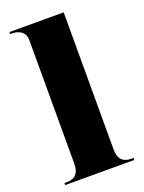

<svg xmlns="http://www.w3.org/2000/svg" viewBox="-144 -828 671 896"><g transform="rotate(-20 191.5 -380.0)"><path d="M20 0H363V-10H352C315 -10 289 -27 289 -80V-760H20V-750H31C47 -750 94 -743 94 -694V-80C94 -27 68 -10 31 -10H20Z"/></g></svg>

Font: Noto Serif Display Black
Style: Regular
Weight: 900
Designer: Monotype Design Team
Foundry: Monotype Imaging Inc.
Version: Version 2.009